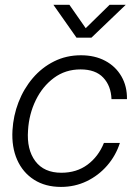

<svg xmlns="http://www.w3.org/2000/svg" viewBox="-20 -751 554 782"><path d="M228.5 10.3Q164.6 10.3 118.7 -19Q72.8 -48.3 49.8 -100.3Q26.9 -152.3 30.8 -220.2Q34.2 -279.8 55.4 -334.7Q76.7 -389.6 113.5 -432.9Q150.4 -476.1 200.2 -501Q250 -525.9 309.6 -525.9Q366.2 -525.9 408.7 -503.2Q451.2 -480.5 474.6 -439.9Q498 -399.4 497.1 -347.2H434.1Q432.1 -401.4 400.6 -434.8Q369.1 -468.3 308.1 -468.3Q246.1 -468.3 199.5 -433.6Q152.8 -398.9 125.5 -342.5Q98.1 -286.1 94.2 -220.2Q88.4 -142.1 123.8 -94.7Q159.2 -47.4 230 -47.4Q292 -47.4 336.4 -80.3Q380.9 -113.3 403.3 -168.9H468.3Q451.7 -117.2 416.5 -76.7Q381.3 -36.1 333 -12.9Q284.7 10.3 228.5 10.3ZM262.7 -731.4 329.1 -636.2 426.3 -731.4H491.7V-731L352.5 -597.7H291.5L197.8 -731V-731.4Z"/></svg>

Font: Inter Display Light
Style: Italic
Weight: 300
Italic angle: -9.39999°
Designer: Rasmus Andersson
Foundry: rsms
Version: Version 4.000;git-a52131595